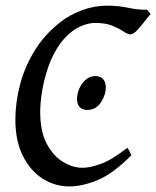

<svg xmlns="http://www.w3.org/2000/svg" viewBox="-20 -650 556 683"><path d="M318.4 -568.4Q298.8 -568.4 276.6 -560.3Q254.4 -552.2 234.9 -537.1Q204.1 -513.2 182.6 -477.5Q161.1 -441.9 148.2 -401.4Q135.3 -360.8 129.2 -321.8Q123 -282.7 123 -252Q123 -181.2 147 -137.2Q170.9 -93.3 205.6 -73.2Q240.2 -53.2 272.5 -53.2Q298.8 -52.7 338.4 -66.9Q377.9 -81.1 432.6 -124Q437 -119.6 441.4 -110.4Q445.8 -101.1 447.8 -98.1Q381.8 -31.7 327.1 -9.3Q272.5 13.2 227.1 13.2Q175.3 13.2 131.6 -14.6Q87.9 -42.5 61.3 -95.7Q34.7 -148.9 34.7 -224.1Q34.7 -285.6 51.3 -348.9Q67.9 -412.1 102.8 -469.2Q137.7 -526.4 192.9 -569.8Q228 -597.7 272 -613.8Q315.9 -629.9 361.8 -629.9Q400.9 -629.9 437.3 -622.1Q473.6 -614.3 502.9 -615.7Q507.3 -611.3 509.8 -607.7Q512.2 -604 516.1 -600.6Q504.9 -587.9 491.9 -570.8Q479 -553.7 466.3 -540.8Q453.6 -527.8 444.3 -527.8Q434.6 -527.8 419.7 -537.8Q404.8 -547.9 380.6 -558.1Q356.4 -568.4 318.4 -568.4ZM356.4 -339.8Q356.4 -312 338.6 -285.4Q320.8 -258.8 290.5 -258.8Q272.5 -258.8 263.2 -269.5Q253.9 -280.3 253.9 -297.9Q253.9 -315.9 262 -334.7Q270 -353.5 284.9 -366.5Q299.8 -379.4 319.8 -379.4Q337.4 -379.4 346.9 -368.4Q356.4 -357.4 356.4 -339.8Z"/></svg>

Font: Gentium Book Plus
Style: Italic
Weight: 400
Italic angle: -8°
Designer: Victor Gaultney, Annie Olsen, Iska Routamaa, Becca Hirsbrunner
Foundry: SIL International
Version: Version 6.101